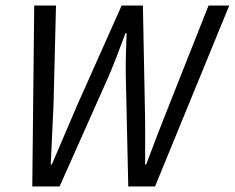

<svg xmlns="http://www.w3.org/2000/svg" viewBox="-20 -676 851 696"><path d="M97 0H196L375 -402C397 -454 416 -505 435 -556H439C437 -504 435 -451 436 -402L445 0H542L811 -656H736L593 -295C565 -225 537 -153 510 -80H506C506 -153 507 -225 505 -295L498 -656H421L260 -295C230 -225 199 -153 168 -80H164C168 -153 170 -224 174 -295L183 -656H104Z"/></svg>

Font: Source Sans Pro
Style: Italic
Weight: 400
Italic angle: -11°
Designer: Paul D. Hunt
Foundry: Adobe Systems Incorporated
Version: Version 3.006;hotconv 1.0.111;makeotfexe 2.5.65597